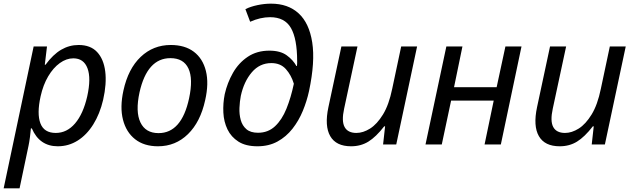

<svg xmlns="http://www.w3.org/2000/svg" viewBox="-47 -790 3465 1050"><path d="M-27 240 137 -536H210L198 -436H202Q243 -492 287.5 -518Q332 -544 383 -544Q448 -544 484 -505.5Q520 -467 528.5 -399.5Q537 -332 517 -244Q499 -167 463 -109.5Q427 -52 377.5 -21Q328 10 269 10Q169 10 127 -88H122Q121 -72 117 -41.5Q113 -11 109 7L60 240ZM258 -63Q319 -63 363.5 -115Q408 -167 430 -263Q452 -362 431.5 -416.5Q411 -471 354 -471Q316 -471 280 -445Q244 -419 216.5 -372.5Q189 -326 175 -263Q154 -168 174 -115.5Q194 -63 258 -63Z M817 10Q741 10 692 -28.5Q643 -67 625.5 -135.5Q608 -204 628 -295Q654 -414 722.5 -479Q791 -544 887 -544Q964 -544 1013 -507Q1062 -470 1079 -402Q1096 -334 1075 -242Q1049 -123 981 -56.5Q913 10 817 10ZM820 -62Q946 -62 987 -252Q1010 -359 983.5 -415.5Q957 -472 885 -472Q758 -472 716 -285Q693 -179 721 -120.5Q749 -62 820 -62Z M1361 10Q1297 10 1257 -15.5Q1217 -41 1197 -82.5Q1177 -124 1174.5 -174.5Q1172 -225 1182 -275Q1196 -337 1227 -391.5Q1258 -446 1308 -479.5Q1358 -513 1426 -513Q1486 -513 1521 -487.5Q1556 -462 1574 -429H1577Q1578 -437 1578 -444Q1578 -451 1578 -456Q1578 -578 1544 -637Q1510 -696 1430 -696Q1377 -696 1321 -671L1295 -740Q1323 -754 1361 -762Q1399 -770 1435 -770Q1528 -770 1586 -717Q1644 -664 1660.5 -558Q1677 -452 1643 -292Q1631 -237 1609 -183.5Q1587 -130 1552.5 -86Q1518 -42 1470.5 -16Q1423 10 1361 10ZM1364 -64Q1419 -64 1457 -99.5Q1495 -135 1519.5 -195.5Q1544 -256 1560 -332Q1546 -379 1516.5 -412Q1487 -445 1437 -445Q1373 -445 1330 -394.5Q1287 -344 1270 -266Q1264 -235 1262.5 -200Q1261 -165 1269.5 -134Q1278 -103 1300.5 -83.5Q1323 -64 1364 -64Z M1873 10Q1791 10 1759 -45.5Q1727 -101 1749 -204L1820 -536H1908L1835 -196Q1820 -128 1837.5 -95.5Q1855 -63 1902 -63Q1939 -63 1977 -87Q2015 -111 2047.5 -164Q2080 -217 2098 -305L2147 -536H2234L2120 0H2048L2059 -99H2054Q2009 -41 1967.5 -15.5Q1926 10 1873 10Z M2280 0 2394 -536H2482L2436 -313H2669L2717 -536H2805L2692 0H2603L2653 -240H2420L2369 0Z M3014 10Q2932 10 2900 -45.5Q2868 -101 2890 -204L2961 -536H3049L2976 -196Q2961 -128 2978.5 -95.5Q2996 -63 3043 -63Q3080 -63 3118 -87Q3156 -111 3188.5 -164Q3221 -217 3239 -305L3288 -536H3375L3261 0H3189L3200 -99H3195Q3150 -41 3108.5 -15.5Q3067 10 3014 10Z"/></svg>

Font: Noto Sans
Style: Italic
Weight: 400
Italic angle: -12°
Designer: Monotype Design Team
Foundry: Monotype Imaging Inc.
Version: Version 2.013; ttfautohint (v1.8.4.7-5d5b)